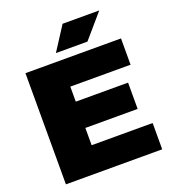

<svg xmlns="http://www.w3.org/2000/svg" viewBox="-166 -1076 1080 1201"><g transform="rotate(-20 374.5 -475.5)"><path d="M65 0V-740H701V-565H300V-465H648V-290H300V-175H706V0ZM287 -793 389 -951H633L497 -793Z"/></g></svg>

Font: Encode Sans Expanded Expanded Black
Style: Regular
Weight: 900
Width: 7
Designer: Multiple Designers
Foundry: Impallari Type
Version: Version 3.000; ttfautohint (v1.8.3) -l 8 -r 50 -G 200 -x 14 